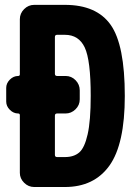

<svg xmlns="http://www.w3.org/2000/svg" viewBox="-20 -750 540 770"><path d="M240.2 -120.1Q276.4 -120.1 297.9 -138.7Q319.3 -157.2 331.5 -211.4Q343.8 -265.6 343.8 -365.2Q343.8 -508.8 319.8 -559.6Q295.9 -610.4 240.2 -610.4H209Q200.2 -610.4 200.2 -601.6V-454.1Q200.2 -445.3 209 -445.3H243.2Q266.6 -445.3 283.2 -428.2Q299.8 -411.1 299.8 -387.7V-351.6Q299.8 -328.1 282.7 -311.5Q265.6 -294.9 243.2 -294.9H209Q200.2 -294.9 200.2 -286.1V-128.9Q200.2 -120.1 209 -120.1ZM240.2 -730.5Q367.2 -730.5 423.8 -650.4Q480.5 -570.3 480.5 -365.2Q480.5 -171.9 418.9 -85.9Q357.4 0 240.2 0H200.2H117.2Q93.8 0 76.7 -17.1Q59.6 -34.2 59.6 -56.6V-288.1Q59.6 -294.9 52.7 -294.9Q34.2 -294.9 19.5 -309.6Q4.9 -324.2 4.9 -342.8V-397.5Q4.9 -416 19.5 -430.7Q34.2 -445.3 52.7 -445.3Q59.6 -445.3 59.6 -452.1V-672.9Q59.6 -696.3 76.7 -713.4Q93.8 -730.5 117.2 -730.5Z"/></svg>

Font: Rounded Mgen+ 2m bold
Style: Bold
Weight: 700
Designer: [Source Han Sans]
Ryoko NISHIZUKA  (kana & ideographs); Paul D. Hunt (Latin, Greek & Cyrillic); Wenlong ZHANG  (bopomofo
Version: Version 1.059.20150602